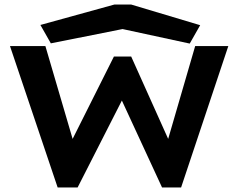

<svg xmlns="http://www.w3.org/2000/svg" viewBox="-20 -826 1040 846"><path d="M234 0 24 -623H180L300 -214L482 -577H558L721 -214L840 -623H986L778 0H694L517 -383L322 0ZM204 -635 158 -716 484 -806H558L862 -715L816 -634L520 -698Z"/></svg>

Font: Inconsolata UltraExpanded Black
Style: Regular
Weight: 900
Width: 9
Monospace: yes
Designer: Raph Levien, Cyreal, Brenton Simpson
Foundry: Raph Levien, Cyreal, Google
Version: Version 3.001; ttfautohint (v1.8.2.53-6de2)